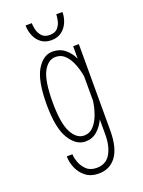

<svg xmlns="http://www.w3.org/2000/svg" viewBox="-165 -771 780 1046"><g transform="rotate(-20 225.0 -247.5)"><path d="M212.5 11Q158.5 11 120 -51.5Q81.5 -114 81.5 -251Q81.5 -388.5 118.5 -449.8Q155.5 -511 209.5 -511Q250.5 -511 279.8 -487.8Q309 -464.5 326 -428V-500H359V0Q359 101 322.2 150.5Q285.5 200 221 200Q176 200 146.5 177.2Q117 154.5 102.5 120.2Q88 86 88 52H121Q121 70.5 130.5 97.8Q140 125 161.8 146Q183.5 167 221 167Q274.5 167 300.2 124Q326 81 326 12V-75.5Q309 -38.5 280.8 -13.8Q252.5 11 212.5 11ZM116.5 -251Q116.5 -129.5 144.8 -75.8Q173 -22 216.5 -22Q249 -22 271.5 -46.2Q294 -70.5 307.5 -107.8Q321 -145 326 -184.5V-325Q320.5 -360 307 -395.5Q293.5 -431 271 -454.5Q248.5 -478 215.5 -478Q171.5 -478 144 -426.5Q116.5 -375 116.5 -251ZM227 -571Q191.5 -571 168 -589Q144.5 -607 132.8 -635.5Q121 -664 121 -695H157Q157 -679.5 162.2 -657.2Q167.5 -635 182.8 -618Q198 -601 228 -601Q258.5 -601 273.8 -618Q289 -635 294 -657.2Q299 -679.5 299 -695H335Q335 -664 322.8 -635.5Q310.5 -607 286.5 -589Q262.5 -571 227 -571Z"/></g></svg>

Font: Trispace Condensed Thin
Style: Regular
Weight: 100
Width: 3
Designer: Tyler Finck
Foundry: Etcetera Type Company
Version: Version 1.210; ttfautohint (v1.8.3)